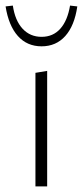

<svg xmlns="http://www.w3.org/2000/svg" viewBox="-22 -668 297 688"><path d="M105 0V-407L147 -414V0ZM127 -502Q75 -502 42 -539Q9 -576 -2 -645L24 -648Q32 -594 59 -565Q86 -536 127 -536Q168 -536 194 -565Q220 -594 229 -648L255 -645Q245 -576 212 -539Q179 -502 127 -502Z"/></svg>

Font: Ysabeau ExtraLight
Style: Regular
Weight: 250
Designer: Christian Thalmann (Catharsis Fonts)
Version: Version 2.002